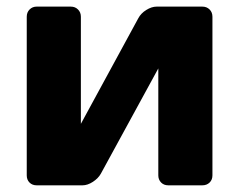

<svg xmlns="http://www.w3.org/2000/svg" viewBox="-20 -555 716 575"><path d="M60.1 -29.8V-504.9Q60.1 -518.1 68.6 -526.6Q77.1 -535.2 89.8 -535.2H191.9Q205.1 -535.2 213.6 -526.6Q222.2 -518.1 222.2 -504.9V-184.1L394 -500Q401.9 -515.1 418 -525.1Q434.1 -535.2 449.2 -535.2H585.9Q599.1 -535.2 607.7 -526.6Q616.2 -518.1 616.2 -504.9V-29.8Q616.2 -16.6 607.7 -8.3Q599.1 0 585.9 0H483.9Q470.7 0 462.4 -8.5Q454.1 -17.1 454.1 -29.8V-350.1L282.2 -35.2Q274.4 -21 258.3 -10.5Q242.2 0 227.1 0H89.8Q76.7 0 68.4 -8.3Q60.1 -16.6 60.1 -29.8Z"/></svg>

Font: Days One
Style: Regular
Weight: 400
Designer: Alexander Kalachev, Alexey Maslov, Jovanny Lemonad
Foundry: Alexander Kalachev, Alexey Maslov, Jovanny Lemonad
Version: Version 1.002